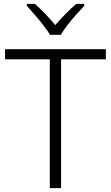

<svg xmlns="http://www.w3.org/2000/svg" viewBox="-20 -967 571 987"><path d="M294 0H236V-662H6V-714H524V-662H294ZM237 -788Q224 -810 203 -837Q182 -864 159 -890.5Q136 -917 118 -937V-947H159Q186 -924 213.5 -895Q241 -866 264 -838Q288 -866 316.5 -895Q345 -924 372 -947H413V-937Q394 -917 370.5 -890.5Q347 -864 326 -837Q305 -810 293 -788Z"/></svg>

Font: Noto Sans Arabic Light
Style: Regular
Weight: 300
Designer: Monotype Design Team, Nadine Chahine, Nizar Qandah and Khaled Hosny
Foundry: Monotype Imaging Inc.
Version: Version 2.012; ttfautohint (v1.8.4.7-5d5b)